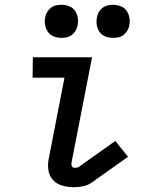

<svg xmlns="http://www.w3.org/2000/svg" viewBox="-20 -769 590 801"><path d="M290 12Q265 12 242 6Q219 0 203 -16Q187 -32 182.5 -56Q178 -80 183 -105L249 -445H116L117 -530H364L278 -89Q277 -82 280 -75.5Q283 -69 291 -69Q295 -69 300 -69.5Q305 -70 309 -73L461 -181L514 -115L362 -7Q346 4 327 8Q308 12 290 12ZM452 -611Q435 -611 419.5 -617Q404 -623 395 -636Q386 -649 383.5 -665.5Q381 -682 385 -699Q387 -710 393 -720Q399 -730 408.5 -737Q418 -744 429 -746.5Q440 -749 451 -749Q468 -749 483.5 -743Q499 -737 508 -724Q517 -711 520 -694.5Q523 -678 519 -661Q517 -650 510.5 -640Q504 -630 495 -623Q486 -616 474.5 -613.5Q463 -611 452 -611ZM237 -611Q220 -611 204.5 -617Q189 -623 180 -636Q171 -649 168 -665.5Q165 -682 169 -699Q171 -710 177.5 -720Q184 -730 193 -737Q202 -744 213.5 -746.5Q225 -749 236 -749Q253 -749 268.5 -743Q284 -737 293 -724Q302 -711 304.5 -694.5Q307 -678 303 -661Q301 -650 295 -640Q289 -630 279.5 -623Q270 -616 259 -613.5Q248 -611 237 -611Z"/></svg>

Font: Lode Dark
Style: Bold Italic
Weight: 700
Italic angle: -11°
Monospace: yes
Designer: Belleve Invis
Foundry: Belleve Invis
Version: Version 29.2.0; ttfautohint (v1.8.3)